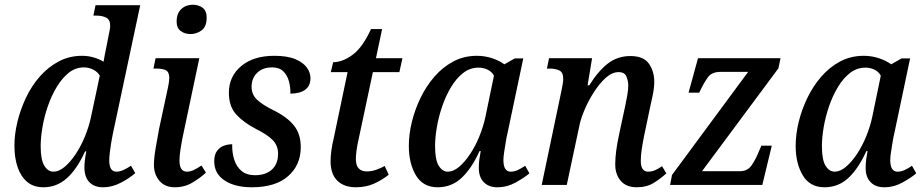

<svg xmlns="http://www.w3.org/2000/svg" viewBox="-20 -782 3909 812"><path d="M164 10Q121 10 94 -13.5Q67 -37 54 -76.5Q41 -116 41 -166Q41 -214 53.5 -266Q66 -318 89.5 -368Q113 -418 148 -458Q183 -498 228 -522Q273 -546 327 -546Q353 -546 376.5 -539Q400 -532 418 -521Q420 -534 423.5 -552Q427 -570 429 -579L438 -625Q441 -640 443.5 -652.5Q446 -665 446 -673Q446 -699 429 -707.5Q412 -716 387 -716H375L384 -760H573L457 -215Q454 -201 450.5 -180Q447 -159 444.5 -138Q442 -117 442 -104Q442 -56 472 -56Q487 -56 503 -63.5Q519 -71 534 -81L552 -50Q530 -30 492.5 -10Q455 10 415 10Q379 10 358 -11.5Q337 -33 337 -75Q337 -87 339 -104.5Q341 -122 345 -142H340Q306 -67 263 -28.5Q220 10 164 10ZM206 -56Q229 -56 253 -76Q277 -96 299.5 -129.5Q322 -163 339 -204.5Q356 -246 365 -288L402 -462Q392 -479 373.5 -488Q355 -497 335 -497Q299 -497 270.5 -474Q242 -451 219.5 -413.5Q197 -376 182 -332Q167 -288 159.5 -243.5Q152 -199 152 -164Q152 -106 167.5 -81Q183 -56 206 -56Z M786 -638Q761 -638 744 -651Q727 -664 727 -691Q727 -725 746.5 -743.5Q766 -762 795 -762Q820 -762 837 -749Q854 -736 854 -708Q854 -669 832.5 -653.5Q811 -638 786 -638ZM720 10Q677 10 654 -17.5Q631 -45 631 -85Q631 -113 638.5 -157Q646 -201 653 -238L691 -415Q696 -439 696 -452Q696 -477 682 -484.5Q668 -492 642 -492H629L638 -536H823L755 -214Q750 -191 744.5 -158Q739 -125 739 -104Q739 -56 770 -56Q785 -56 800.5 -63.5Q816 -71 832 -82L851 -52Q829 -31 795 -10.5Q761 10 720 10Z M1045 10Q973 10 929.5 -19Q886 -48 886 -100Q886 -128 898 -144Q910 -160 927.5 -166Q945 -172 962 -172Q961 -137 970.5 -107Q980 -77 1001.5 -59Q1023 -41 1059 -41Q1103 -41 1129.5 -64.5Q1156 -88 1156 -132Q1156 -166 1134 -189Q1112 -212 1062 -237Q1010 -264 979 -298Q948 -332 948 -390Q948 -459 1000 -502.5Q1052 -546 1140 -546Q1195 -546 1228.5 -532Q1262 -518 1277.5 -496.5Q1293 -475 1293 -452Q1293 -418 1270 -402Q1247 -386 1208 -386Q1209 -412 1202 -438Q1195 -464 1178 -480.5Q1161 -497 1131 -497Q1091 -497 1067.5 -474Q1044 -451 1044 -415Q1044 -382 1067.5 -360Q1091 -338 1138 -315Q1193 -288 1222.5 -252Q1252 -216 1252 -160Q1252 -84 1198.5 -37Q1145 10 1045 10Z M1485 10Q1435 10 1406.5 -18Q1378 -46 1378 -101Q1378 -120 1381.5 -146Q1385 -172 1390 -191L1450 -477H1379L1389 -519Q1429 -519 1471.5 -550.5Q1514 -582 1549 -659H1596L1570 -536H1682L1669 -477H1557L1497 -195Q1491 -169 1488 -147Q1485 -125 1485 -109Q1485 -57 1532 -57Q1551 -57 1571 -64Q1591 -71 1607 -80L1624 -43Q1595 -20 1561 -5Q1527 10 1485 10Z M1831 10Q1769 10 1739 -40.5Q1709 -91 1709 -165Q1709 -213 1721.5 -265Q1734 -317 1758 -367Q1782 -417 1817 -457.5Q1852 -498 1897 -522Q1942 -546 1997 -546Q2031 -546 2062 -535.5Q2093 -525 2113 -510L2157 -535H2193L2126 -217Q2123 -206 2119.5 -184.5Q2116 -163 2112.5 -141Q2109 -119 2109 -105Q2109 -56 2140 -56Q2155 -56 2170 -63Q2185 -70 2201 -81L2219 -49Q2197 -30 2160.5 -10Q2124 10 2083 10Q2047 10 2026 -11.5Q2005 -33 2005 -71Q2005 -91 2007 -106.5Q2009 -122 2013 -143H2008Q1975 -70 1932.5 -30Q1890 10 1831 10ZM1874 -56Q1897 -56 1921 -76Q1945 -96 1967.5 -129.5Q1990 -163 2007 -204.5Q2024 -246 2033 -288L2069 -462Q2060 -479 2042 -487.5Q2024 -496 2004 -496Q1968 -496 1939 -473.5Q1910 -451 1887.5 -413.5Q1865 -376 1850 -332Q1835 -288 1827.5 -244Q1820 -200 1820 -164Q1820 -106 1835.5 -81Q1851 -56 1874 -56Z M2673 10Q2628 10 2604.5 -18Q2581 -46 2582 -90Q2582 -113 2586 -144.5Q2590 -176 2600 -222L2617 -301Q2620 -314 2624.5 -335.5Q2629 -357 2633 -380Q2637 -403 2637 -420Q2637 -439 2629.5 -458Q2622 -477 2596 -477Q2569 -477 2542.5 -453.5Q2516 -430 2492.5 -393.5Q2469 -357 2452.5 -318.5Q2436 -280 2430 -249L2377 0H2271L2355 -401Q2362 -433 2362 -449Q2362 -476 2345.5 -484Q2329 -492 2303 -492H2293L2302 -536H2484L2465 -421H2472Q2510 -482 2551 -513.5Q2592 -545 2646 -545Q2702 -545 2724.5 -512.5Q2747 -480 2747 -436Q2747 -411 2740.5 -379.5Q2734 -348 2728 -322L2704 -207Q2698 -178 2694 -151Q2690 -124 2690 -102Q2690 -56 2721 -56Q2736 -56 2750 -62Q2764 -68 2780 -79L2798 -49Q2776 -28 2745.5 -9Q2715 10 2673 10Z M2814 0 2822 -42 3144 -478H3027Q2991 -478 2974.5 -456Q2958 -434 2939 -394L2937 -390H2892L2932 -536H3281L3272 -493L2949 -58H3110Q3142 -58 3159.5 -84Q3177 -110 3190 -143L3200 -166H3244L3204 0Z M3467 10Q3405 10 3375 -40.5Q3345 -91 3345 -165Q3345 -213 3357.5 -265Q3370 -317 3394 -367Q3418 -417 3453 -457.5Q3488 -498 3533 -522Q3578 -546 3633 -546Q3667 -546 3698 -535.5Q3729 -525 3749 -510L3793 -535H3829L3762 -217Q3759 -206 3755.5 -184.5Q3752 -163 3748.5 -141Q3745 -119 3745 -105Q3745 -56 3776 -56Q3791 -56 3806 -63Q3821 -70 3837 -81L3855 -49Q3833 -30 3796.5 -10Q3760 10 3719 10Q3683 10 3662 -11.5Q3641 -33 3641 -71Q3641 -91 3643 -106.5Q3645 -122 3649 -143H3644Q3611 -70 3568.5 -30Q3526 10 3467 10ZM3510 -56Q3533 -56 3557 -76Q3581 -96 3603.5 -129.5Q3626 -163 3643 -204.5Q3660 -246 3669 -288L3705 -462Q3696 -479 3678 -487.5Q3660 -496 3640 -496Q3604 -496 3575 -473.5Q3546 -451 3523.5 -413.5Q3501 -376 3486 -332Q3471 -288 3463.5 -244Q3456 -200 3456 -164Q3456 -106 3471.5 -81Q3487 -56 3510 -56Z"/></svg>

Font: Noto Serif SemiCondensed Medium
Style: Italic
Weight: 500
Width: 4
Italic angle: -12°
Designer: Monotype Design Team
Foundry: Monotype Imaging Inc.
Version: Version 2.013